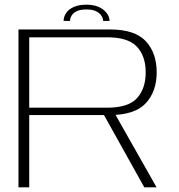

<svg xmlns="http://www.w3.org/2000/svg" viewBox="-20 -801 767 821"><path d="M59 0H105V-309H448.5Q556 -309 603 -359.2Q650 -409.5 650 -492Q650 -574.5 603.5 -624.8Q557 -675 450.5 -675H59ZM597 0H649.5L464 -327.5L416 -324.5ZM105 -340.5V-641.5H438.5Q528 -641.5 565.5 -601.2Q603 -561 603 -491.5Q603 -422.5 566 -381.5Q529 -340.5 438.5 -340.5ZM350 -781Q317 -781 295.2 -771.2Q273.5 -761.5 262.8 -745.2Q252 -729 252 -711.5H279.5Q279.5 -722.5 285.8 -733.8Q292 -745 307.2 -752.8Q322.5 -760.5 350 -760.5Q375.5 -760.5 391 -752.8Q406.5 -745 413.8 -733.5Q421 -722 421 -711.5H448.5Q448.5 -729 436.2 -745.2Q424 -761.5 402 -771.2Q380 -781 350 -781Z"/></svg>

Font: Anybody Expanded ExtraLight
Style: Regular
Weight: 250
Width: 7
Version: Version 1.113;gftools[0.9.25]